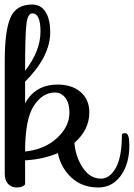

<svg xmlns="http://www.w3.org/2000/svg" viewBox="-20 -826 592 849"><path d="M519 -231Q520 -237 534 -237Q552 -237 552 -184Q552 -101 514 -49Q476 3 415 3Q342 3 295 -41.5Q248 -86 236 -149Q169 -121 91 -117V-11Q81 3 53 3Q31 3 16 -12.5Q1 -28 1 -58V-559Q1 -689 26 -747.5Q51 -806 122 -806Q160 -806 181 -774Q202 -742 202 -683Q202 -576 91 -465V-369Q136 -452 235 -452Q298 -452 336.5 -419Q375 -386 375 -329Q375 -252 309 -194Q314 -133 346 -84.5Q378 -36 427 -36Q465 -36 492 -83.5Q519 -131 519 -231ZM91 -156Q177 -165 232 -215.5Q287 -266 287 -328Q287 -370 269 -393.5Q251 -417 223 -417Q168 -417 129.5 -358Q91 -299 91 -156ZM91 -513Q159 -601 159 -686Q159 -767 123 -767Q103 -767 97 -721Q91 -675 91 -513Z"/></svg>

Font: Sofia
Style: Regular
Weight: 400
Designer: Paula Nazal and Daniel Hernndez
Foundry: Paula Nazal, Daniel Hernndez
Version: Version 1.001